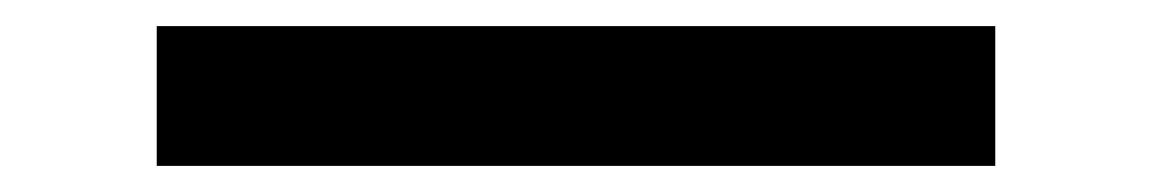

<svg xmlns="http://www.w3.org/2000/svg" viewBox="-20 44 883 147"><path d="M100 171V64H742V171Z"/></svg>

Font: Lexend Peta Medium
Style: Regular
Weight: 500
Designer: Bonnie Shaver-Troup, Thomas Jockin
Foundry: Lexend
Version: Version 1.007